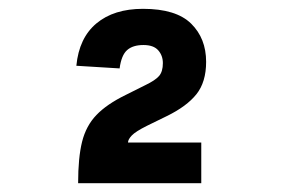

<svg xmlns="http://www.w3.org/2000/svg" viewBox="-20 -738 640 435"><path d="M157 -323Q157 -381 166 -417Q175 -453 198.5 -477.5Q222 -502 265 -523L309 -545Q332 -556 340.5 -566Q349 -576 349 -595Q349 -612 338.5 -624Q328 -636 305 -636Q281 -636 268 -624.5Q255 -613 251 -583L153 -589Q159 -652 198.5 -685Q238 -718 304 -718Q379 -718 413 -684.5Q447 -651 447 -598Q447 -552 425 -524.5Q403 -497 358 -475L313 -453Q287 -440 278.5 -431Q270 -422 270 -415H436V-323Z"/></svg>

Font: Geist Mono ExtraBold
Style: Regular
Weight: 800
Monospace: yes
Designer: Basement.studio, Andrés Briganti, Mateo Zaragoza
Foundry: Basement.studio, Vercel, Andrés Briganti, Guido Ferreyra, Mateo Zaragoza
Version: Version 1.500; ttfautohint (v1.8.4.7-5d5b)